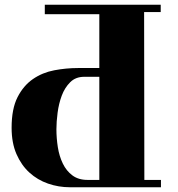

<svg xmlns="http://www.w3.org/2000/svg" viewBox="-20 -729 749 810"><path d="M399 -442V-669H169V-709H658V-678H588L589 30H659V61H275Q227 61 182.5 45.5Q138 30 104 -1Q70 -32 49.5 -79Q29 -126 29 -190Q29 -270 54 -319Q79 -368 119 -395.5Q159 -423 209 -432.5Q259 -442 309 -442ZM399 -405H335Q299 -405 276 -382Q253 -359 240.5 -325.5Q228 -292 223 -253.5Q218 -215 218 -184Q218 -146 224 -108Q230 -70 245 -39Q260 -8 285.5 11Q311 30 349 30H399Z"/></svg>

Font: Cafe24 ClassicType
Style: Regular
Weight: 400
Designer: Cafe24 thkim, hmlim, mnelim & 4IR
Foundry: Cafe24
Version: Version 1.000